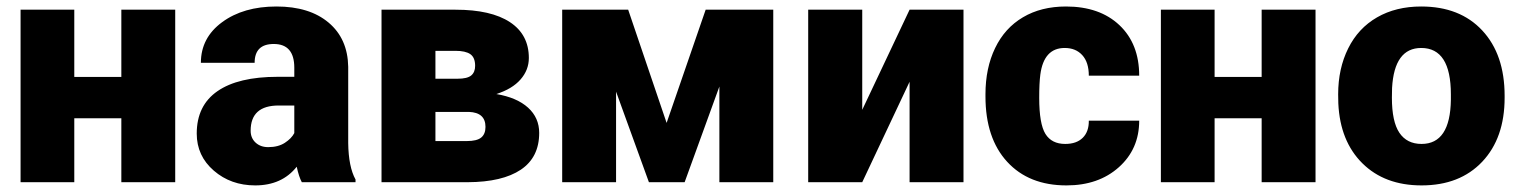

<svg xmlns="http://www.w3.org/2000/svg" viewBox="-20 -558 4654 588"><path d="M516.6 0H351.6V-195.8H207.5V0H43V-528.3H207.5V-322.3H351.6V-528.3H516.6Z M904.3 0Q895.5 -16.1 888.7 -47.4Q843.3 9.8 761.7 9.8Q687 9.8 634.8 -35.4Q582.5 -80.6 582.5 -148.9Q582.5 -234.9 646 -278.8Q709.5 -322.8 830.6 -322.8H881.3V-350.6Q881.3 -423.3 818.4 -423.3Q759.8 -423.3 759.8 -365.7H595.2Q595.2 -442.4 660.4 -490.2Q725.6 -538.1 826.7 -538.1Q927.7 -538.1 986.3 -488.8Q1044.9 -439.5 1046.4 -353.5V-119.6Q1047.4 -46.9 1068.8 -8.3V0ZM801.3 -107.4Q832 -107.4 852.3 -120.6Q872.6 -133.8 881.3 -150.4V-234.9H833.5Q747.6 -234.9 747.6 -157.7Q747.6 -135.3 762.7 -121.3Q777.8 -107.4 801.3 -107.4Z M1148.4 0V-528.3H1375Q1483.9 -528.3 1541.7 -490.2Q1599.6 -452.1 1599.6 -380.4Q1599.6 -343.8 1574.2 -314.7Q1548.8 -285.6 1500 -270Q1563 -259.3 1597.2 -228.3Q1631.3 -197.3 1631.3 -150.9Q1631.3 -76.2 1575 -38.3Q1518.6 -0.5 1412.6 0ZM1313.5 -215.3V-126H1409.7Q1440.4 -126 1453.6 -136.7Q1466.8 -147.5 1466.8 -169.4Q1466.8 -213.4 1416 -215.3ZM1313.5 -316.9H1381.3Q1411.1 -316.9 1423.1 -326.9Q1435.1 -336.9 1435.1 -356.4Q1435.1 -381.8 1420.4 -392.1Q1405.8 -402.3 1375 -402.3H1313.5Z M2021.5 -181.6 2141.1 -528.3H2348.1V0H2183.1V-293L2076.7 0H1967.3L1866.7 -277.3V0H1701.7V-528.3H1903.8Z M2765.6 -528.3H2930.7V0H2765.6V-307.6L2620.6 0H2455.1V-528.3H2620.6V-221.7Z M3242.2 -117.2Q3276.9 -117.2 3295.9 -136Q3314.9 -154.8 3314.5 -188.5H3468.8Q3468.8 -101.6 3406.5 -45.9Q3344.2 9.8 3246.1 9.8Q3130.9 9.8 3064.5 -62.5Q2998 -134.8 2998 -262.7V-269.5Q2998 -349.6 3027.6 -410.9Q3057.1 -472.2 3112.8 -505.1Q3168.5 -538.1 3244.6 -538.1Q3347.7 -538.1 3408.2 -481Q3468.8 -423.8 3468.8 -326.2H3314.5Q3314.5 -367.2 3294.4 -389.2Q3274.4 -411.1 3240.7 -411.1Q3176.8 -411.1 3166 -329.6Q3162.6 -303.7 3162.6 -258.3Q3162.6 -178.7 3181.6 -147.9Q3200.7 -117.2 3242.2 -117.2Z M4008.8 0H3843.8V-195.8H3699.7V0H3535.2V-528.3H3699.7V-322.3H3843.8V-528.3H4008.8Z M4078.1 -269Q4078.1 -348.1 4108.9 -409.9Q4139.6 -471.7 4197.3 -504.9Q4254.9 -538.1 4332.5 -538.1Q4451.2 -538.1 4519.5 -464.6Q4587.9 -391.1 4587.9 -264.6V-258.8Q4587.9 -135.3 4519.3 -62.7Q4450.7 9.8 4333.5 9.8Q4220.7 9.8 4152.3 -57.9Q4084 -125.5 4078.6 -241.2ZM4242.7 -258.8Q4242.7 -185.5 4265.6 -151.4Q4288.6 -117.2 4333.5 -117.2Q4421.4 -117.2 4423.3 -252.4V-269Q4423.3 -411.1 4332.5 -411.1Q4250 -411.1 4243.2 -288.6Z"/></svg>

Font: Roboto Black
Style: Regular
Weight: 900
Designer: Google
Version: Version 2.134; 2016